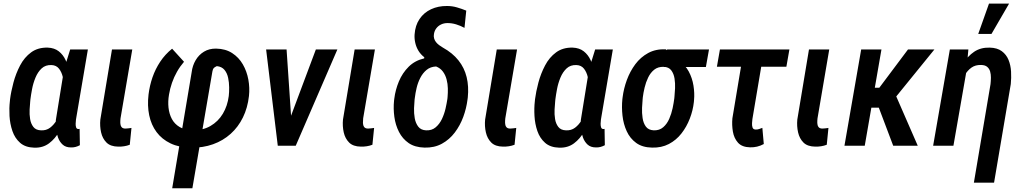

<svg xmlns="http://www.w3.org/2000/svg" viewBox="-20 -800 5621 1054"><path d="M34.2 -244.1 35.2 -254.9Q40.5 -296.9 53.7 -346.4Q66.9 -396 90.3 -440.7Q113.8 -485.4 151.1 -512.7Q188.5 -540 242.2 -538.6Q278.8 -537.1 302.7 -518.3Q326.7 -499.5 340.3 -469.7Q354 -439.9 359.6 -405Q365.2 -370.1 365.7 -335.9Q366.2 -301.8 364.3 -274.9L360.8 -247.1Q354.5 -209.5 341.3 -164.6Q328.1 -119.6 305.7 -79.1Q283.2 -38.6 249.3 -13.2Q215.3 12.2 168 10.7Q119.1 9.3 90.3 -16.1Q61.5 -41.5 48.1 -80.8Q34.7 -120.1 32.2 -163.6Q29.8 -207 34.2 -244.1ZM147 -254.9 146 -244.6Q144 -225.6 142.6 -199Q141.1 -172.4 145.3 -146.7Q149.4 -121.1 163.1 -103.3Q176.8 -85.4 205.1 -84.5Q233.9 -83 254.9 -98.9Q275.9 -114.7 290.5 -139.6Q305.2 -164.6 314 -192.1Q322.8 -219.7 327.6 -242.7L331.1 -275.4Q332.5 -293.5 331.8 -321Q331.1 -348.6 325 -376.2Q318.8 -403.8 304 -422.9Q289.1 -441.9 262.7 -442.9Q230 -444.3 208.7 -424.6Q187.5 -404.8 174.8 -374Q162.1 -343.3 156 -310.8Q149.9 -278.3 147 -254.9ZM365.2 -528.3H462.4L399.4 -157.7Q398.4 -153.3 397 -143.1Q395.5 -132.8 395.3 -120.8Q395 -108.9 397.9 -100.6Q400.9 -92.3 409.2 -91.8Q411.6 -91.3 413.3 -91.8Q415 -92.3 417 -92.8L418.5 -2.9Q406.7 3.4 394.8 6.6Q382.8 9.8 369.6 9.3Q340.8 9.3 324 -6.1Q307.1 -21.5 298.6 -44.7Q290 -67.9 287.6 -93.5Q285.2 -119.1 286.6 -141.1L332 -421.4Z M594.7 -528.3H706.1L641.6 -150.4Q640.1 -137.7 640.4 -125Q640.6 -112.3 646.7 -103.3Q652.8 -94.2 668.5 -94.2Q677.2 -94.2 685.5 -95.5Q693.8 -96.7 701.7 -97.7L692.4 -5.4Q677.2 0.5 661.1 2.9Q645 5.4 628.9 4.9Q586.4 4.4 564.5 -17.6Q542.5 -39.6 534.9 -73.5Q527.3 -107.4 530.8 -143.6Z M925.3 233.4 1032.2 -403.8Q1036.6 -439.9 1054 -469.5Q1071.3 -499 1099.9 -516.4Q1128.4 -533.7 1166.5 -533.2Q1218.3 -532.2 1254.6 -508.5Q1291 -484.9 1313 -446.8Q1335 -408.7 1343.3 -363.3Q1351.6 -317.9 1346.7 -272.9Q1339.4 -208 1313.7 -155.5Q1288.1 -103 1246.3 -65.4Q1204.6 -27.8 1149.4 -8.1Q1094.2 11.7 1028.3 10.7Q963.4 9.8 916 -12.9Q868.7 -35.6 839.4 -75Q810.1 -114.3 799.1 -167Q788.1 -219.7 795.4 -281.2Q801.3 -329.6 817.1 -375.5Q833 -421.4 859.6 -461.4Q886.2 -501.5 924.8 -532.7L990.2 -460.9Q968.3 -435.5 951.7 -406.2Q935.1 -377 924.1 -345.2Q913.1 -313.5 907.7 -280.3Q901.4 -244.1 905 -209.5Q908.7 -174.8 923.3 -147.2Q938 -119.6 965.6 -103Q993.2 -86.4 1035.2 -85.4Q1092.3 -83.5 1135 -108.2Q1177.7 -132.8 1203.4 -175.8Q1229 -218.8 1235.8 -272.9Q1238.3 -293.9 1238 -320.3Q1237.8 -346.7 1232.4 -372.6Q1227.1 -398.4 1212.4 -416.3Q1197.8 -434.1 1170.4 -437Q1158.2 -431.6 1153.3 -426.3Q1148.4 -420.9 1146 -407.7L1036.1 233.4Z M1553.2 -99.1 1713.9 -528.3H1832L1603.5 0H1530.3ZM1553.2 -528.3 1583 -87.4 1574.2 0H1504.9L1440.9 -528.3Z M1926.8 -528.3H2038.1L1973.6 -150.4Q1972.2 -137.7 1972.4 -125Q1972.7 -112.3 1978.8 -103.3Q1984.9 -94.2 2000.5 -94.2Q2009.3 -94.2 2017.6 -95.5Q2025.9 -96.7 2033.7 -97.7L2024.4 -5.4Q2009.3 0.5 1993.2 2.9Q1977.1 5.4 1960.9 4.9Q1918.5 4.4 1896.5 -17.6Q1874.5 -39.6 1866.9 -73.5Q1859.4 -107.4 1862.8 -143.6Z M2255.9 -610.8Q2259.3 -660.6 2283.2 -695.8Q2307.1 -731 2346.4 -749.3Q2385.7 -767.6 2434.1 -767.1Q2462.4 -767.1 2488.3 -759.5Q2514.2 -752 2539.6 -741.7L2529.8 -647Q2508.8 -658.7 2483.9 -666.3Q2459 -673.8 2434.6 -673.3Q2416 -672.9 2400.9 -665.5Q2385.7 -658.2 2375.5 -645Q2365.2 -631.8 2362.3 -613.8Q2359.9 -600.6 2363 -589.4Q2366.2 -578.1 2373.3 -569.1Q2380.4 -560.1 2390.1 -552.7Q2399.9 -545.4 2410.6 -539.1Q2464.4 -509.3 2496.8 -468.5Q2529.3 -427.7 2541.7 -376.5Q2554.2 -325.2 2547.9 -264.2L2546.4 -253.4Q2540.5 -205.6 2523.2 -158.4Q2505.9 -111.3 2476.6 -72.5Q2447.3 -33.7 2405.8 -11Q2364.3 11.7 2310.1 10.3Q2257.3 8.8 2223.4 -14.6Q2189.5 -38.1 2170.2 -75.9Q2150.9 -113.8 2144.8 -158.7Q2138.7 -203.6 2143.1 -247.1L2144.5 -258.3Q2150.4 -306.6 2169.7 -353Q2189 -399.4 2223.4 -433.6Q2257.8 -467.8 2308.6 -479.5L2309.1 -485.8Q2289.6 -501 2277.3 -521Q2265.1 -541 2259.8 -564Q2254.4 -586.9 2255.9 -610.8ZM2257.3 -263.2 2255.9 -252.9Q2253.9 -233.9 2252.9 -205.8Q2252 -177.7 2256.8 -150.6Q2261.7 -123.5 2276.1 -104.7Q2290.5 -85.9 2318.8 -84.5Q2350.1 -83 2371.3 -100.8Q2392.6 -118.7 2405.8 -146.2Q2418.9 -173.8 2425.8 -203.9Q2432.6 -233.9 2436 -257.3L2437 -267.6Q2439 -289.6 2438.5 -314.7Q2438 -339.8 2431.6 -364Q2425.3 -388.2 2411.4 -407Q2397.5 -425.8 2374 -435.1Q2342.8 -433.6 2321.8 -416.3Q2300.8 -398.9 2287.4 -372.8Q2273.9 -346.7 2267.1 -317.6Q2260.3 -288.6 2257.3 -263.2Z M2707 -528.3H2818.4L2753.9 -150.4Q2752.4 -137.7 2752.7 -125Q2752.9 -112.3 2759 -103.3Q2765.1 -94.2 2780.8 -94.2Q2789.6 -94.2 2797.9 -95.5Q2806.2 -96.7 2814 -97.7L2804.7 -5.4Q2789.6 0.5 2773.4 2.9Q2757.3 5.4 2741.2 4.9Q2698.7 4.4 2676.8 -17.6Q2654.8 -39.6 2647.2 -73.5Q2639.6 -107.4 2643.1 -143.6Z M2916 -244.1 2917 -254.9Q2922.4 -296.9 2935.5 -346.4Q2948.7 -396 2972.2 -440.7Q2995.6 -485.4 3033 -512.7Q3070.3 -540 3124 -538.6Q3160.6 -537.1 3184.6 -518.3Q3208.5 -499.5 3222.2 -469.7Q3235.8 -439.9 3241.5 -405Q3247.1 -370.1 3247.6 -335.9Q3248 -301.8 3246.1 -274.9L3242.7 -247.1Q3236.3 -209.5 3223.1 -164.6Q3210 -119.6 3187.5 -79.1Q3165 -38.6 3131.1 -13.2Q3097.2 12.2 3049.8 10.7Q3001 9.3 2972.2 -16.1Q2943.4 -41.5 2929.9 -80.8Q2916.5 -120.1 2914.1 -163.6Q2911.6 -207 2916 -244.1ZM3028.8 -254.9 3027.8 -244.6Q3025.9 -225.6 3024.4 -199Q3022.9 -172.4 3027.1 -146.7Q3031.2 -121.1 3044.9 -103.3Q3058.6 -85.4 3086.9 -84.5Q3115.7 -83 3136.7 -98.9Q3157.7 -114.7 3172.4 -139.6Q3187 -164.6 3195.8 -192.1Q3204.6 -219.7 3209.5 -242.7L3212.9 -275.4Q3214.4 -293.5 3213.6 -321Q3212.9 -348.6 3206.8 -376.2Q3200.7 -403.8 3185.8 -422.9Q3170.9 -441.9 3144.5 -442.9Q3111.8 -444.3 3090.6 -424.6Q3069.3 -404.8 3056.6 -374Q3043.9 -343.3 3037.8 -310.8Q3031.7 -278.3 3028.8 -254.9ZM3247.1 -528.3H3344.2L3281.2 -157.7Q3280.3 -153.3 3278.8 -143.1Q3277.3 -132.8 3277.1 -120.8Q3276.9 -108.9 3279.8 -100.6Q3282.7 -92.3 3291 -91.8Q3293.5 -91.3 3295.2 -91.8Q3296.9 -92.3 3298.8 -92.8L3300.3 -2.9Q3288.6 3.4 3276.6 6.6Q3264.6 9.8 3251.5 9.3Q3222.7 9.3 3205.8 -6.1Q3189 -21.5 3180.4 -44.7Q3171.9 -67.9 3169.4 -93.5Q3167 -119.1 3168.5 -141.1L3213.9 -421.4Z M3396.5 -254.9 3397.9 -266.1Q3403.8 -313.5 3421.1 -360.8Q3438.5 -408.2 3467.5 -447.3Q3496.6 -486.3 3538.3 -509Q3580.1 -531.7 3634.8 -529.3Q3647.9 -521.5 3658.4 -509.3Q3668.9 -497.1 3680.4 -484.9Q3691.9 -472.7 3706.1 -464.4Q3741.2 -444.3 3760.7 -408Q3780.3 -371.6 3786.9 -329.8Q3793.5 -288.1 3790 -251.5L3789.1 -240.2Q3784.2 -194.3 3766.8 -149.2Q3749.5 -104 3720.9 -67.4Q3692.4 -30.8 3651.9 -9.5Q3611.3 11.7 3559.6 10.3Q3506.3 9.3 3472.4 -15.4Q3438.5 -40 3420.4 -79.6Q3402.3 -119.1 3397.2 -165.3Q3392.1 -211.4 3396.5 -254.9ZM3508.8 -266.1 3507.8 -255.4Q3505.9 -236.3 3504.6 -208Q3503.4 -179.7 3507.6 -151.9Q3511.7 -124 3525.6 -105Q3539.6 -85.9 3568.8 -84.5Q3600.1 -83.5 3620.8 -101.6Q3641.6 -119.6 3653.8 -147.7Q3666 -175.8 3672.4 -206.1Q3678.7 -236.3 3681.6 -259.8L3682.6 -270.5Q3684.6 -288.6 3685.8 -315.7Q3687 -342.8 3682.9 -369.1Q3678.7 -395.5 3665 -413.8Q3651.4 -432.1 3623.5 -433.1Q3592.3 -434.1 3571.5 -417.5Q3550.8 -400.9 3538.1 -374.5Q3525.4 -348.1 3518.6 -319.1Q3511.7 -290 3508.8 -266.1ZM3872.1 -528.3 3855 -432.1H3625L3642.1 -528.3Z M4313.5 -528.3 4296.9 -433.6H3915.5L3932.1 -528.3ZM4063.5 -528.3H4174.8L4110.4 -146.5Q4109.4 -138.2 4108.4 -124.5Q4107.4 -110.8 4111.1 -100.1Q4114.7 -89.4 4127.9 -88.9Q4137.7 -88.4 4147 -91.6Q4156.2 -94.7 4165 -98.1L4172.9 -9.3Q4154.8 0.5 4136.2 4.9Q4117.7 9.3 4097.7 8.8Q4053.2 7.8 4031.2 -16.8Q4009.3 -41.5 4003.2 -77.6Q3997.1 -113.8 4000.5 -150.4Z M4420.9 -528.3H4532.2L4467.8 -150.4Q4466.3 -137.7 4466.6 -125Q4466.8 -112.3 4472.9 -103.3Q4479 -94.2 4494.6 -94.2Q4503.4 -94.2 4511.7 -95.5Q4520 -96.7 4527.8 -97.7L4518.6 -5.4Q4503.4 0.5 4487.3 2.9Q4471.2 5.4 4455.1 4.9Q4412.6 4.4 4390.6 -17.6Q4368.7 -39.6 4361.1 -73.5Q4353.5 -107.4 4356.9 -143.6Z M4818.8 -528.3 4727.1 0H4615.7L4707.5 -528.3ZM5109.4 -528.3 4850.1 -209H4737.8L4741.2 -318.4H4807.1L4964.4 -528.3ZM4883.3 0 4794.9 -233.9 4888.2 -297.9 5018.1 0Z M5285.2 -408.7 5213.9 0H5102.5L5194.3 -528.3H5295.9ZM5240.7 -281.7 5211.9 -280.8Q5217.8 -320.8 5231.2 -366.2Q5244.6 -411.6 5268.1 -451.4Q5291.5 -491.2 5327.4 -515.6Q5363.3 -540 5413.1 -538.6Q5454.6 -537.6 5479.5 -519Q5504.4 -500.5 5516.4 -471.2Q5528.3 -441.9 5530.3 -407.2Q5532.2 -372.6 5528.8 -338.4L5437 202.6H5326.2L5417.5 -337.9Q5419.4 -355 5419.7 -373.3Q5419.9 -391.6 5415.5 -407.2Q5411.1 -422.9 5399.4 -432.9Q5387.7 -442.9 5365.7 -443.4Q5334.5 -444.3 5312.7 -428.7Q5291 -413.1 5276.4 -387.9Q5261.7 -362.8 5253.4 -334.7Q5245.1 -306.6 5240.7 -281.7ZM5350.1 -613.8 5409.2 -780.3H5519.5L5422.9 -613.8Z"/></svg>

Font: Roboto Condensed Medium
Style: Italic
Weight: 500
Italic angle: -12°
Designer: Christian Robertson
Foundry: Google
Version: Version 3.0; 2020